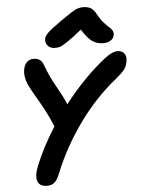

<svg xmlns="http://www.w3.org/2000/svg" viewBox="-64 -1011 800 1092"><g transform="rotate(-5 336.5 -465.0)"><path d="M272.9 -745.1Q248.5 -745.1 233.6 -760.7Q218.8 -776.4 221.2 -798.8Q222.7 -814.9 241.2 -833.7Q259.8 -852.5 324.2 -897.9Q335.4 -905.3 354.2 -918.2Q373 -931.2 379.6 -935.3Q386.2 -939.5 398.2 -946.8Q410.2 -954.1 416.7 -956.1Q423.3 -958 432.4 -960Q441.4 -961.9 451.2 -961.9Q480 -961.9 497.1 -950.9Q514.2 -939.9 527.8 -913.1Q542 -886.2 560.3 -865.5Q578.6 -844.7 590.1 -835.7Q601.6 -826.7 608.2 -814.7Q614.7 -802.7 611.8 -787.1Q608.4 -769.5 591.1 -758.8Q573.7 -748 550.8 -748Q513.2 -748 486.8 -766.4Q460.4 -784.7 428.2 -835.9Q377 -793.9 345.5 -773.2Q314 -752.4 301.8 -748.8Q289.6 -745.1 272.9 -745.1ZM160.2 32.2Q116.7 32.2 106.2 0Q95.7 -32.2 120.1 -89.8Q158.7 -187 231 -300.8Q198.7 -378.4 156.5 -450.2Q114.3 -522 101.1 -549.8Q80.1 -597.7 87.9 -639.2Q92.8 -665.5 108.2 -679.7Q123.5 -693.8 145 -693.8Q166 -693.8 180.4 -684.6Q194.8 -675.3 203.1 -650.9Q224.1 -591.3 261.2 -526.1Q298.3 -460.9 314.9 -419.9Q430.2 -567.9 555.2 -665Q596.2 -695.8 625 -695.8Q651.4 -695.8 664.1 -678.2Q676.8 -660.6 670.9 -630.9Q666.5 -606.4 653.3 -588.4Q640.1 -570.3 606 -542Q484.9 -446.3 388.2 -311.8Q291.5 -177.2 233.9 -33.2Q219.2 3.9 202.9 18.1Q186.5 32.2 160.2 32.2Z"/></g></svg>

Font: Shantell Sans Bouncy
Style: Italic
Weight: 600
Italic angle: -11.31°
Designer: Stephen Nixon, Anya Danilova, Shantell Martin
Foundry: Arrow Type
Version: Version 1.006;[9816181b4]